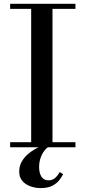

<svg xmlns="http://www.w3.org/2000/svg" viewBox="-20 -770 448 1004"><path d="M33 0V-26.5H143V-723.5H33V-750H374.5V-723.5H254.5V-26.5H374.5V0ZM192.5 213.5Q165 213.5 139.5 204.5Q114 195.5 97.2 176.5Q80.5 157.5 80.5 127.5Q80.5 97.5 94.2 74Q108 50.5 130.5 32.2Q153 14 179.2 1.2Q205.5 -11.5 230 -19.5L237.5 -4.5Q223.5 3 211.5 18.8Q199.5 34.5 192 56.2Q184.5 78 184.5 104Q184.5 135 196.8 154Q209 173 233 173Q255 173 269 160Q283 147 292.5 129.5L310 141Q303 155 290 172Q277 189 253.8 201.2Q230.5 213.5 192.5 213.5Z"/></svg>

Font: Bodoni Moda 9pt Medium
Style: Regular
Weight: 500
Designer: Owen Earl
Foundry: indestructible type
Version: Version 2.005